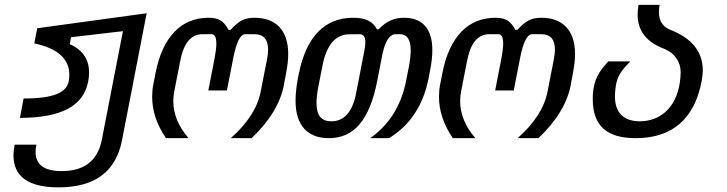

<svg xmlns="http://www.w3.org/2000/svg" viewBox="-20 -580 3050 806"><path d="M225.6 206.5C379.9 206.5 466.8 139.2 492.2 8.8L595.7 -524.4L136.2 -461.4L124 -397.9C222.2 -377 271 -332.5 271 -266.6C271 -255.4 269.5 -242.7 267.6 -234.9C256.8 -191.9 206.5 -166.5 79.1 -166.5L63.5 -85C238.3 -85.9 328.6 -134.8 349.6 -234.9C352.5 -249 354 -262.7 354 -275.4C354 -328.1 329.6 -369.6 272.9 -394.5L278.3 -423.8L496.1 -449.2L407.2 7.8C390.1 94.7 333.5 138.2 239.3 138.2C165.5 138.2 129.4 111.8 129.4 57.6C129.4 48.3 130.4 38.6 132.8 27.3H41.5C38.1 43.5 36.6 58.6 36.6 72.3C36.6 162.1 100.6 206.5 225.6 206.5Z M676.8 0H771.5C729 -49.3 707.5 -101.1 707.5 -155.3C707.5 -169.4 709 -183.6 711.9 -198.2L736.8 -325.2C751 -397.9 780.8 -436.5 830.6 -436.5H868.2C881.3 -436.5 888.2 -423.3 888.2 -397C888.2 -381.3 885.7 -360.8 880.9 -335.4L854.5 -200.2H932.6L959 -335.4C972.2 -402.8 988.8 -436.5 1009.8 -436.5H1047.4C1085.9 -436.5 1105.5 -415 1105.5 -372.1C1105.5 -360.4 1104 -347.2 1101.1 -332L1074.2 -194.8C1061 -127.4 1019.5 -62.5 948.7 0H1036.1C1113.3 -72.3 1158.2 -150.4 1171.4 -221.7L1181.2 -273.9C1186.5 -302.2 1189.9 -328.1 1189.9 -353.5C1189.9 -455.1 1135.7 -505.4 1048.8 -505.4C1005.9 -505.4 983.4 -493.2 947.8 -454.6H939.5C917.5 -495.6 894.5 -505.4 855 -505.4C740.2 -505.4 662.6 -424.3 633.3 -274.9L623.5 -225.1C620.1 -207.5 618.7 -189.9 618.7 -173.8C618.7 -114.3 638.2 -56.6 676.8 0Z M1360.4 0C1465.8 0 1531.2 -75.2 1563.5 -240.2L1584.5 -347.7C1596.2 -407.7 1615.2 -436.5 1642.1 -436.5H1658.2C1689 -436.5 1704.1 -414.1 1704.1 -367.7C1704.1 -349.1 1701.7 -326.2 1696.3 -299.3L1685.1 -242.2C1664.1 -135.3 1613.3 -56.2 1534.2 0H1613.3C1701.7 -54.2 1757.3 -138.7 1779.3 -252.4L1785.6 -285.2C1792 -316.9 1794.9 -345.7 1794.9 -369.6C1794.9 -460.4 1752.4 -505.4 1676.3 -505.4C1634.3 -505.4 1603 -491.7 1569.3 -457H1562.5C1544.4 -491.2 1513.2 -505.4 1462.4 -505.4C1341.8 -505.4 1265.1 -424.8 1233.9 -268.1L1231 -253.4C1224.1 -219.2 1220.7 -183.6 1220.7 -156.7C1220.7 -52.7 1272 0 1360.4 0ZM1371.1 -70.8C1328.6 -70.8 1308.6 -95.7 1308.6 -147.5C1308.6 -165.5 1311 -188 1315.4 -210.9L1333.5 -303.2C1350.6 -391.6 1388.7 -436 1446.8 -436H1447.3L1489.7 -436.5C1505.9 -436.5 1513.7 -424.8 1513.7 -401.9C1513.7 -392.1 1512.2 -379.9 1509.3 -365.7L1475.1 -189.5C1459.5 -107.9 1423.3 -70.8 1371.1 -70.8Z M1880.9 0H1975.6C1933.1 -49.3 1911.6 -101.1 1911.6 -155.3C1911.6 -169.4 1913.1 -183.6 1916 -198.2L1940.9 -325.2C1955.1 -397.9 1984.9 -436.5 2034.7 -436.5H2072.3C2085.4 -436.5 2092.3 -423.3 2092.3 -397C2092.3 -381.3 2089.8 -360.8 2085 -335.4L2058.6 -200.2H2136.7L2163.1 -335.4C2176.3 -402.8 2192.9 -436.5 2213.9 -436.5H2251.5C2290 -436.5 2309.6 -415 2309.6 -372.1C2309.6 -360.4 2308.1 -347.2 2305.2 -332L2278.3 -194.8C2265.1 -127.4 2223.6 -62.5 2152.8 0H2240.2C2317.4 -72.3 2362.3 -150.4 2375.5 -221.7L2385.3 -273.9C2390.6 -302.2 2394 -328.1 2394 -353.5C2394 -455.1 2339.8 -505.4 2252.9 -505.4C2210 -505.4 2187.5 -493.2 2151.9 -454.6H2143.6C2121.6 -495.6 2098.6 -505.4 2059.1 -505.4C1944.3 -505.4 1866.7 -424.3 1837.4 -274.9L1827.6 -225.1C1824.2 -207.5 1822.8 -189.9 1822.8 -173.8C1822.8 -114.3 1842.3 -56.6 1880.9 0Z M2648.9 0C2801.3 0 2896.5 -80.6 2925.8 -241.7C2928.7 -257.8 2930.2 -270.5 2930.2 -284.7C2930.2 -363.8 2883.8 -420.4 2791 -456.1C2761.2 -469.2 2746.1 -493.7 2746.1 -529.3C2746.1 -538.6 2747.1 -548.8 2749 -559.6H2660.6C2658.2 -545.4 2656.7 -531.7 2656.7 -518.6C2656.7 -450.7 2693.8 -402.8 2768.6 -375C2812.5 -356.9 2837.4 -320.8 2837.4 -275.9C2837.4 -265.1 2835.9 -247.6 2834 -234.4C2818.4 -127.4 2751 -70.8 2666 -70.8C2598.1 -70.8 2561.5 -106.9 2561.5 -174.8C2561.5 -192.4 2564 -215.8 2567.4 -231C2574.2 -261.7 2589.4 -286.1 2626.5 -322.3H2533.7C2501 -286.1 2468.3 -249.5 2468.3 -165C2468.3 -51.8 2526.9 0 2648.9 0Z"/></svg>

Font: Hack
Style: Oblique
Weight: 400
Italic angle: -12°
Monospace: yes
Designer: Christopher Simpkins
Foundry: Christopher Simpkins
Version: Version 2.010